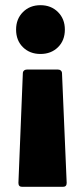

<svg xmlns="http://www.w3.org/2000/svg" viewBox="-20 -520 320 740"><path d="M230 -406Q230 -364 203.5 -338Q177 -312 136 -312Q95 -312 68.5 -338Q42 -364 42 -406Q42 -447 68.5 -473.5Q95 -500 136 -500Q177 -500 203.5 -473.5Q230 -447 230 -406ZM84 -252H203Q210 -252 214.5 -248Q219 -244 219 -237L237 185Q237 200 223 200H65Q51 200 51 185L68 -237Q68 -244 72.5 -248Q77 -252 84 -252Z"/></svg>

Font: Barlow Black
Style: Regular
Weight: 900
Designer: Jeremy Tribby
Foundry: Tribby Type
Version: Version 1.422